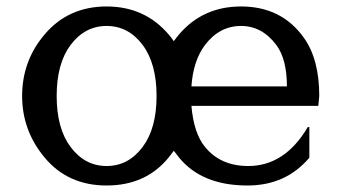

<svg xmlns="http://www.w3.org/2000/svg" viewBox="-20 -567 1061 597"><path d="M311.5 9.8Q191.4 9.8 119.1 -76.7Q48.8 -160.6 48.8 -268.6Q48.8 -377.9 119.1 -460.4Q192.9 -546.9 311.5 -546.9Q429.7 -546.9 503.9 -460.4Q512.7 -450.2 520.5 -439Q528.3 -450.2 537.1 -460.4Q611.3 -546.9 729.5 -546.9Q855.5 -546.9 924.8 -449.7Q972.7 -382.8 972.7 -268.6L969.7 -237.8H575.2Q582.5 -152.8 617.2 -110.4Q665.5 -50.8 752 -50.8Q865.7 -50.8 937 -171.9H941.9V-76.7Q868.7 9.8 749.5 9.8Q607.9 9.8 537.1 -76.7Q528.3 -87.4 520.5 -98.1Q512.7 -87.4 503.9 -76.7Q433.1 9.8 311.5 9.8ZM575.2 -298.3H872.1Q872.1 -382.8 839.4 -426.8Q794.9 -486.3 729.5 -486.3Q662.1 -486.3 617.2 -426.8Q580.6 -377.9 575.2 -298.3ZM423.8 -426.8Q379.4 -486.3 311.5 -486.3Q243.7 -486.3 199.2 -426.8Q156.2 -369.1 156.2 -268.6Q156.2 -168 199.2 -110.4Q243.7 -50.8 311.5 -50.8Q379.4 -50.8 423.8 -110.4Q466.8 -168 466.8 -268.6Q466.8 -369.1 423.8 -426.8Z"/></svg>

Font: Classica
Style: Book
Weight: 400
Version: Version 1.001